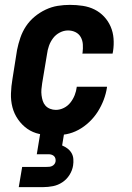

<svg xmlns="http://www.w3.org/2000/svg" viewBox="-20 -548 540 788"><path d="M200 8Q170 8 142 2Q114 -4 92 -19.5Q70 -35 54 -58Q38 -81 31 -108Q24 -135 25 -164.5Q26 -194 31 -223L50 -343Q55 -368 63.5 -393Q72 -418 86.5 -440Q101 -462 122 -479.5Q143 -497 167.5 -508.5Q192 -520 217 -524Q242 -528 267 -528Q294 -528 320 -524Q346 -520 368 -509Q390 -498 407 -480Q424 -462 434 -439Q444 -416 446 -390Q448 -364 444 -338L442 -328H318L319 -333Q321 -349 320 -365.5Q319 -382 311.5 -395.5Q304 -409 290 -416Q276 -423 259 -423Q242 -423 225.5 -414.5Q209 -406 198 -391.5Q187 -377 181 -360Q175 -343 173 -326L153 -206Q151 -194 150 -181.5Q149 -169 150.5 -157Q152 -145 155.5 -134Q159 -123 166.5 -114.5Q174 -106 185.5 -101.5Q197 -97 209 -97Q226 -97 242 -105Q258 -113 269 -127Q280 -141 286.5 -157.5Q293 -174 295 -191V-192H419V-189Q415 -163 405.5 -138Q396 -113 381.5 -90Q367 -67 346.5 -47.5Q326 -28 302 -15Q278 -2 251.5 3Q225 8 200 8ZM57 220 71 137H171Q177 137 182.5 136.5Q188 136 193.5 133.5Q199 131 203 126Q207 121 208 115Q209 109 207.5 103Q206 97 202 93Q198 89 192 87Q186 85 180 85H131L161 -97H259L235 49Q247 54 257 61.5Q267 69 273.5 80Q280 91 281 104.5Q282 118 280 131Q277 151 265.5 169.5Q254 188 236 200Q218 212 197.5 216Q177 220 157 220Z"/></svg>

Font: Iosevka Term Curly XBd Obl
Style: Regular
Weight: 800
Italic angle: -9°
Designer: Belleve Invis
Foundry: Belleve Invis
Version: Version 32.3.0